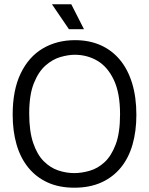

<svg xmlns="http://www.w3.org/2000/svg" viewBox="-20 -860 694 894"><path d="M326 14Q255 14 201.5 -10.5Q148 -35 111.5 -80Q75 -125 57 -187.5Q39 -250 39 -326Q39 -441 76.5 -518.5Q114 -596 179.5 -634.5Q245 -673 329 -673Q395 -673 447.5 -650Q500 -627 537.5 -582.5Q575 -538 595 -473Q615 -408 615 -325Q615 -249 597 -186.5Q579 -124 542.5 -79.5Q506 -35 452 -10.5Q398 14 326 14ZM326 -54Q359 -54 396.5 -64.5Q434 -75 466 -104Q498 -133 518.5 -187Q539 -241 539 -328Q539 -427 510 -488Q481 -549 433.5 -577Q386 -605 328 -605Q298 -605 261.5 -594.5Q225 -584 192 -555Q159 -526 137.5 -472Q116 -418 116 -332Q116 -249 134.5 -194.5Q153 -140 183.5 -109.5Q214 -79 251 -66.5Q288 -54 326 -54ZM301 -724 222 -840H312L371 -724Z"/></svg>

Font: Bricolage Grotesque 48pt Condensed ExtraBold Light
Style: Regular
Weight: 300
Version: Version 1.000;gftools[0.9.30]